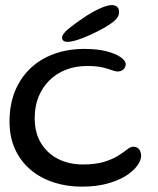

<svg xmlns="http://www.w3.org/2000/svg" viewBox="-20 -688 606 736"><path d="M293.5 27.5Q235.5 27.5 185.2 11Q135 -5.5 97 -37.5Q59 -69.5 37.8 -116Q16.5 -162.5 16.5 -222.5Q16.5 -286.5 37.2 -337.8Q58 -389 96 -425.5Q134 -462 187 -481.2Q240 -500.5 304 -500.5Q352.5 -500.5 387.8 -491.5Q423 -482.5 442.5 -468.8Q462 -455 462 -441.5Q462 -434 457.8 -427.5Q453.5 -421 446.8 -417.5Q440 -414 432 -414Q421.5 -414 408 -419.2Q394.5 -424.5 372.5 -429.8Q350.5 -435 314 -435Q269 -435 232.2 -420.5Q195.5 -406 168.8 -379.2Q142 -352.5 127.5 -316.2Q113 -280 113 -236Q113 -178.5 137.5 -138.8Q162 -99 203.8 -78.2Q245.5 -57.5 297.5 -57.5Q346.5 -57.5 379.5 -67.8Q412.5 -78 433.5 -91.5Q454.5 -105 467.5 -115.2Q480.5 -125.5 489.5 -125.5Q502 -125.5 508.8 -120Q515.5 -114.5 518.2 -106.5Q521 -98.5 521 -91Q521 -73.5 506.2 -53Q491.5 -32.5 462.8 -14.2Q434 4 391.5 15.8Q349 27.5 293.5 27.5ZM238 -527.5Q229 -527.5 223.5 -531.5Q218 -535.5 218 -545Q218 -557.5 245 -579.5Q272 -601.5 313 -628.5Q339 -645 365.8 -656.8Q392.5 -668.5 408.5 -668.5Q421.5 -668.5 429 -661.8Q436.5 -655 436.5 -641Q436.5 -624 419.5 -609Q402.5 -594 370.5 -576.5Q334.5 -557 297 -542.2Q259.5 -527.5 238 -527.5Z"/></svg>

Font: Gluten Light
Style: Regular
Weight: 300
Designer: Tyler Finck
Foundry: Etcetera Type Company
Version: Version 1.300